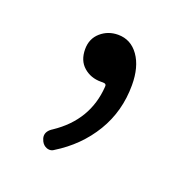

<svg xmlns="http://www.w3.org/2000/svg" viewBox="-63 -155 377 386"><g transform="rotate(20 125.0 37.5)"><path d="M87.9 167Q84 169.9 79.1 169.9Q76.2 169.9 73.2 168.9Q65.4 166 61.5 158.2Q58.6 152.3 58.6 147.5Q58.6 136.7 71.3 128.9Q135.7 85.9 140.6 12.7Q141.6 5.9 133.8 5.9Q131.8 5.9 128.9 5.9Q107.4 5.9 92.3 -7.3Q77.1 -20.5 77.1 -44.9Q77.1 -67.4 92.8 -81.1Q108.4 -94.7 129.9 -94.7Q157.2 -94.7 173.8 -71.3Q190.4 -47.9 190.4 -8.8Q190.4 46.9 163.1 92.3Q135.7 137.7 87.9 167Z"/></g></svg>

Font: Gen Jyuu Gothic P Light
Style: Regular
Weight: 200
Designer: [Source Han Sans]
Ryoko NISHIZUKA  (kana & ideographs); Paul D. Hunt (Latin, Greek & Cyrillic); Wenlong ZHANG  (bopomofo
Version: Version 1.002.20150607